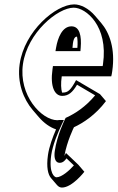

<svg xmlns="http://www.w3.org/2000/svg" viewBox="-20 -548 536 875"><path d="M487.1 -200.2C489 -206.2 490.6 -217.2 491.6 -224.2C506.2 -325.6 479 -399 440.7 -443.9L413.4 -475.7C383.7 -510.5 347.1 -528 318.2 -528C234.1 -528 91.2 -406 69.6 -256C57.5 -172 86.5 -96.5 129.1 -46.7L156.3 -14.9C180.1 12.8 208 32.6 235.5 41.5C220.1 76.9 204 120.5 198.6 158C190.4 215.4 199.2 248 212.5 263.5L239.8 295.3C246.6 303.3 254.7 306.8 262.2 306.8C309.1 306.8 364.4 234.8 364.4 234.8L337.2 203L280.5 149C280.5 149 277.7 155.6 273.4 162.6C285 95.8 317 31.8 317 31.8C358.4 12.8 415.8 -24.2 462.8 -87.2L435.6 -119L326.7 -183C301.9 -137 289.8 -126 265.7 -126C264.8 -126 263.8 -126.1 262.8 -126.2C258.1 -142.9 256.6 -166.9 261.4 -200.2ZM331 -381.2C333.7 -368 334.4 -350.9 332.6 -330H310.3C312.3 -358.3 316 -381.2 330.9 -381.2ZM448 -247H221.3L219.2 -232C207.7 -152.3 229.6 -111 263.5 -111C292 -111 310.8 -127.3 331.1 -161.9L413.5 -113.5C370.5 -61.1 321.4 -30.1 285.1 -13.5L279.2 -10.8L276.3 -5C275.5 -3.3 240.2 67.2 229.7 140C226.3 163.4 227.7 194 252.5 194C269.3 194 279.4 178.7 283 173.6L316.7 205.7C297.4 227.6 261.6 260 237.1 260C229.8 260 201.2 244.1 213.6 158C220.1 113.1 243.8 56 261.6 18.7L271 -1H250.2C244.8 -1 241.8 0 241.8 0C168.7 -0.5 64.2 -114.1 84.6 -256C105.3 -399.4 243.4 -513 316 -513C371.1 -513 474.4 -430 449.4 -256C449 -253.7 448.2 -248.5 448 -247ZM232.8 -315 346.5 -315 347.8 -330.9C352 -383.4 343.6 -428 305.8 -428C263.7 -428 243.2 -375.6 235.5 -330.4Z"/></svg>

Font: Blink
Style: 3DObl
Weight: 400
Designer: Mew Too
Foundry: Cannot Into Space Fonts
Version: Version 001.000